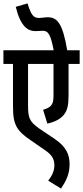

<svg xmlns="http://www.w3.org/2000/svg" viewBox="-20 -916 486 1123"><path d="M446 -542V-622H373C347 -778 315 -815 260 -815C239 -815 225 -811 208 -811C175 -811 162 -829 141 -896L72 -876C101 -759 143 -734 189 -734C203 -734 219 -736 231 -736C264 -736 277 -709 294 -622H0V-542H56V-300C56 -236 61 -206 77 -175C92 -147 120 -122 159 -96L247 -35C288 -7 298 20 298 51C298 87 282 114 262 141L337 187C366 143 387 103 387 44C387 -13 366 -58 302 -102L210 -164C151 -205 144 -228 144 -302V-542H293V-357C293 -325 289 -310 277 -297C268 -287 251 -279 232 -274L257 -193C302 -203 333 -220 353 -244C374 -270 381 -300 381 -360V-542Z"/></svg>

Font: Noto Sans Devanagari UI ExtraCondensed Medium
Style: Regular
Weight: 500
Width: 2
Designer: Jelle Bosma - Monotype Design Team
Foundry: Monotype Imaging Inc.
Version: Version 2.003